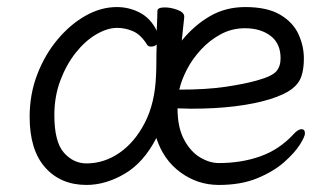

<svg xmlns="http://www.w3.org/2000/svg" viewBox="-20 -506 940 544"><path d="M502 -457Q501 -446 499 -429Q497 -412 495 -391Q530 -434 574.5 -460Q619 -486 675 -486Q737 -486 773.5 -464.5Q810 -443 825.5 -409.5Q841 -376 841 -340Q841 -311 834 -290Q827 -269 806.5 -253.5Q786 -238 745 -225Q703 -212 647 -205Q591 -198 521 -198Q512 -198 502.5 -198.5Q493 -199 483 -199Q483 -145 501.5 -110.5Q520 -76 547 -60Q574 -44 600 -44Q664 -44 717.5 -63Q771 -82 811 -125Q818 -133 824 -136.5Q830 -140 834 -140Q844 -140 844 -128Q844 -119 829.5 -96Q815 -73 785 -46.5Q755 -20 709 -1Q663 18 600 18Q540 18 491.5 -17.5Q443 -53 423 -115Q387 -45 333 -13.5Q279 18 225 18Q152 18 108 -31.5Q64 -81 64 -175Q64 -239 85.5 -295Q107 -351 143 -394Q179 -437 222.5 -461.5Q266 -486 311 -486Q346 -486 376.5 -470Q407 -454 424 -419Q425 -439 425.5 -454Q426 -469 426 -475Q426 -485 447 -485Q464 -485 483 -478Q502 -471 502 -459ZM424 -380Q418 -374 408 -374Q400 -374 397 -379Q379 -408 357 -417.5Q335 -427 312 -427Q284 -427 252.5 -408.5Q221 -390 194.5 -356.5Q168 -323 151 -278Q134 -233 134 -180Q134 -104 161 -73.5Q188 -43 225 -43Q275 -43 318.5 -73Q362 -103 390.5 -158.5Q419 -214 422 -291Q423 -305 423 -330Q423 -355 424 -380ZM488 -252Q564 -252 618.5 -260Q673 -268 708 -278Q751 -290 763 -304Q775 -318 775 -341Q775 -383 746.5 -404.5Q718 -426 674 -426Q637 -426 605.5 -409Q574 -392 549.5 -365.5Q525 -339 509.5 -309Q494 -279 488 -252Z"/></svg>

Font: Moon Stars Kai T
Style: Regular
Weight: 400
Designer: GuiWonder
Version: Version 1.101